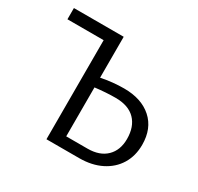

<svg xmlns="http://www.w3.org/2000/svg" viewBox="-143 -825 1021 992"><g transform="rotate(30 368.0 -329.0)"><path d="M688 -222Q688 -156 657.5 -106Q627 -56 571 -28Q515 0 440 0H245V-591H29V-658H326V-414Q396 -428 462 -428Q566 -428 627 -373.5Q688 -319 688 -222ZM605 -209Q605 -282 565 -323Q525 -364 448 -364Q392 -364 326 -356V-64H453Q525 -64 565 -103Q605 -142 605 -209Z"/></g></svg>

Font: Ysabeau Infant Medium
Style: Regular
Weight: 500
Designer: Christian Thalmann (Catharsis Fonts)
Version: Version 0.003